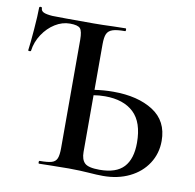

<svg xmlns="http://www.w3.org/2000/svg" viewBox="-75 -728 820 809"><g transform="rotate(10 335.0 -324.0)"><path d="M635 -184Q635 -130 607 -87Q579 -44 529.5 -20Q480 4 417 4Q391 4 353 1Q339 0 317.5 -1Q296 -2 270 -2L193 -1Q174 0 143 0Q140 0 140 -6Q140 -12 143 -12Q178 -12 194.5 -17Q211 -22 217 -36.5Q223 -51 223 -81V-544Q223 -581 213 -592.5Q203 -604 169 -604Q136 -604 105.5 -585Q75 -566 53.5 -533.5Q32 -501 27 -463Q27 -460 21 -460Q15 -460 15 -463Q19 -491 24 -553Q29 -615 29 -647Q29 -652 35 -652Q41 -652 41 -647Q41 -636 52 -630.5Q63 -625 90 -623Q121 -622 267 -622Q304 -622 352 -624L403 -625Q406 -625 406 -619Q406 -613 403 -613Q367 -613 349.5 -607Q332 -601 325.5 -586.5Q319 -572 319 -542V-347Q359 -353 399 -353Q504 -353 569.5 -311Q635 -269 635 -184ZM534 -158Q534 -246 490.5 -287Q447 -328 368 -328Q342 -328 319 -324V-81Q319 -49 334.5 -34Q350 -19 398 -19Q469 -19 501.5 -54Q534 -89 534 -158Z"/></g></svg>

Font: Cormorant SC SemiBold
Style: Regular
Weight: 600
Designer: Christian Thalmann (Catharsis Fonts)
Version: Version 3.000